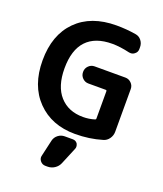

<svg xmlns="http://www.w3.org/2000/svg" viewBox="-178 -879 1059 1244"><g transform="rotate(20 352.0 -257.5)"><path d="M285.2 249Q262.7 249 249 231.4Q239.3 218.8 239.3 204.1Q239.3 199.2 241.2 193.4L266.6 82Q272.5 57.6 292.5 42Q312.5 26.4 337.9 26.4H393.6Q414.1 26.4 425.8 43Q431.6 53.7 431.6 64.5Q431.6 71.3 428.7 79.1L379.9 196.3Q370.1 219.7 348.1 234.4Q326.2 249 299.8 249ZM408.2 -763.7Q476.6 -763.7 542 -752.9Q567.4 -749 583 -729Q598.6 -709 598.6 -683.6V-669.9Q598.6 -648.4 581.1 -635.7Q569.3 -626 554.7 -626Q548.8 -626 543 -627Q476.6 -642.6 422.9 -642.6Q305.7 -642.6 245.6 -578.6Q185.5 -514.6 185.5 -387.7Q185.5 -263.7 244.6 -197.8Q303.7 -131.8 405.3 -131.8Q446.3 -131.8 484.4 -143.6Q491.2 -145.5 491.2 -152.3V-339.8Q491.2 -347.7 484.4 -347.7H364.3Q340.8 -347.7 323.7 -364.7Q306.6 -381.8 306.6 -405.3V-408.2Q306.6 -431.6 323.7 -448.7Q340.8 -465.8 364.3 -465.8H577.1Q600.6 -465.8 617.7 -448.7Q634.8 -431.6 634.8 -408.2V-113.3Q634.8 -86.9 619.6 -65.4Q604.5 -43.9 580.1 -37.1Q492.2 -10.7 394.5 -10.7Q232.4 -10.7 133.3 -112.3Q34.2 -213.9 34.2 -387.7Q34.2 -563.5 133.8 -663.6Q233.4 -763.7 408.2 -763.7Z"/></g></svg>

Font: Gen Jyuu Gothic Bold
Style: Bold
Weight: 700
Designer: [Source Han Sans]
Ryoko NISHIZUKA  (kana & ideographs); Paul D. Hunt (Latin, Greek & Cyrillic); Wenlong ZHANG  (bopomofo
Version: Version 1.002.20150607